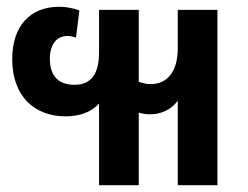

<svg xmlns="http://www.w3.org/2000/svg" viewBox="-20 -546 731 566"><path d="M272 0H389V-214C400 -211 411 -209 422 -209C454 -209 484 -222 504 -249V0H621V-517H504V-403C504 -335 473 -298 424 -298C411 -298 400 -301 389 -305V-517H272V-392C272 -328 249 -296 199 -296C151 -296 127 -324 127 -372C127 -419 150 -440 179 -440C185 -440 193 -439 204 -435L214 -515C191 -524 169 -526 154 -526C67 -526 16 -467 16 -372C16 -258 86 -203 173 -203C214 -203 249 -215 272 -241Z"/></svg>

Font: Noto Sans Thai UI Cond SemBd
Style: Regular
Weight: 600
Width: 3
Designer: Monotype Design Team
Foundry: Monotype Imaging Inc.
Version: Version 2.000